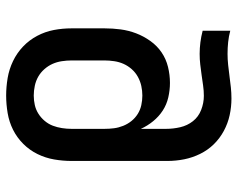

<svg xmlns="http://www.w3.org/2000/svg" viewBox="-96 -482 791 640"><g transform="rotate(-90 300.0 -162.5)"><path d="M291 213Q263 213 235.5 207Q208 201 183 187.5Q158 174 138.5 154Q119 134 106.5 108.5Q94 83 88.5 55.5Q83 28 83 0V-320Q83 -349 88 -378Q93 -407 106 -433.5Q119 -460 140 -481Q161 -502 187 -515Q213 -528 242.5 -533Q272 -538 301 -538Q330 -538 359.5 -533Q389 -528 416 -515Q443 -502 464.5 -481.5Q486 -461 500 -434.5Q514 -408 519.5 -379Q525 -350 525 -320V-210Q525 -183 521.5 -156.5Q518 -130 508.5 -105Q499 -80 483 -57.5Q467 -35 445 -20Q423 -5 396.5 1.5Q370 8 343 8Q319 8 295 2.5Q271 -3 251 -16Q231 -29 215.5 -48Q200 -67 190 -89V-5Q190 19 195.5 42.5Q201 66 215.5 84.5Q230 103 253 112Q276 121 300 121Q317 121 334.5 118.5Q352 116 369.5 113.5Q387 111 404.5 109Q422 107 440 107Q459 107 478.5 109.5Q498 112 517 117V209Q498 204 479 202Q460 200 440 200Q422 200 403 202Q384 204 365.5 206.5Q347 209 328.5 211Q310 213 291 213ZM301 -84Q317 -84 333 -87.5Q349 -91 363.5 -99Q378 -107 389 -119.5Q400 -132 406.5 -146.5Q413 -161 415.5 -177.5Q418 -194 418 -210V-320Q418 -336 415.5 -352.5Q413 -369 406.5 -383.5Q400 -398 389 -410.5Q378 -423 364 -431Q350 -439 333.5 -442.5Q317 -446 301 -446Q285 -446 269.5 -442.5Q254 -439 240.5 -430.5Q227 -422 216.5 -409.5Q206 -397 200.5 -382.5Q195 -368 192.5 -352Q190 -336 190 -320V-210Q190 -194 192 -178.5Q194 -163 200 -148Q206 -133 216 -120.5Q226 -108 239.5 -99.5Q253 -91 269 -87.5Q285 -84 301 -84Z"/></g></svg>

Font: Iosevka Curly SmBdEx
Style: Regular
Weight: 600
Width: 7
Monospace: yes
Designer: Belleve Invis
Foundry: Belleve Invis
Version: Version 11.1.0; ttfautohint (v1.8.3)